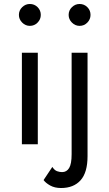

<svg xmlns="http://www.w3.org/2000/svg" viewBox="-20 -725 550 965"><path d="M325 -650Q325 -673 341.5 -689Q358 -705 380 -705Q403 -705 419 -689Q435 -673 435 -650Q435 -628 419 -611.5Q403 -595 380 -595Q358 -595 341.5 -611.5Q325 -628 325 -650ZM75 -650Q75 -673 91.5 -689Q108 -705 130 -705Q153 -705 169 -689Q185 -673 185 -650Q185 -628 169 -611.5Q153 -595 130 -595Q108 -595 91.5 -611.5Q75 -628 75 -650ZM243 114Q254 131 267 135.5Q280 140 292 140Q315 140 327.5 119.5Q340 99 340 50V-460H420V60Q420 142 385 181Q350 220 287 220Q255 220 232.5 207.5Q210 195 199 180ZM90 -460H170V0H90Z"/></svg>

Font: Von Book
Style: Regular
Weight: 400
Version: Version 4.000; ttfautohint (v1.8.4.7-5d5b)